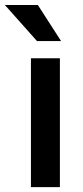

<svg xmlns="http://www.w3.org/2000/svg" viewBox="-57 -767 340 787"><path d="M0 0ZM188.5 0H69.8V-528.3H188.5ZM193.4 -598.6H94.7L-37.1 -746.6H98.1Z"/></svg>

Font: Roboto Medium
Style: Regular
Weight: 500
Designer: Google
Version: Version 2.134; 2016; ttfautohint (v1.6)